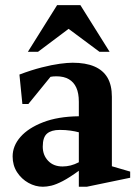

<svg xmlns="http://www.w3.org/2000/svg" viewBox="-20 -709 527 745"><path d="M146.4 15.6Q117.4 15.6 90.3 0.6Q63.3 -14.5 46.1 -41Q29 -67.5 29 -101.9Q29 -143 59.4 -177.7Q89.8 -212.4 147.2 -234.6Q204.6 -256.9 285.9 -257.9V-314.1Q285.9 -347.4 276.1 -368.9Q266.4 -390.4 247.2 -401.6Q228.1 -412.9 198.6 -412.9Q193.2 -412.9 186.5 -412.4Q179.7 -411.9 175.9 -410.9L90 -305.4H66.8L55.4 -419.7Q102.2 -437.4 141.9 -447.4Q181.5 -457.5 212.1 -461.6Q242.7 -465.6 261.6 -465.6Q312.4 -465.6 346.2 -451.1Q380 -436.6 397.1 -407.6Q414.1 -378.5 414.1 -333.4V-63.9L485.1 -43.2V-19.3L316.9 15.6H285.9V-46.4Q249.6 -20 223.5 -6.4Q197.4 7.1 179.2 11.4Q161 15.6 146.4 15.6ZM222.6 -63.1Q238.6 -63.1 254.1 -67Q269.5 -70.9 285.9 -79.4V-195.7Q271.6 -199.6 253.2 -202.2Q234.9 -204.9 211.9 -204.9Q179.5 -204.9 162.7 -190.8Q145.9 -176.7 145.9 -140Q145.9 -107 166.7 -85.1Q187.5 -63.1 222.6 -63.1ZM88.1 -507.9 201.5 -689H292L405.4 -507.9H366.1L246.2 -597.1L127.4 -507.9Z"/></svg>

Font: Ancizar Serif Light
Style: Regular
Weight: 300
Designer: Cesar Puertas, Viviana Monsalve, Julian Moncada, Julian Prieto, Jose Castro, Felipe Aragon, Mariel Hernandez, Sara Alarc
Version: Version 8.100